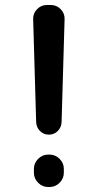

<svg xmlns="http://www.w3.org/2000/svg" viewBox="-20 -750 390 770"><path d="M125 -260 113 -673Q112 -696 128.5 -713Q145 -730 168 -730H184Q207 -730 223.5 -713Q240 -696 239 -673L227 -260Q226 -239 211.5 -224.5Q197 -210 176 -210Q155 -210 140.5 -224.5Q126 -239 125 -260ZM179 -130Q202 -130 219 -113Q236 -96 236 -73V-57Q236 -34 219 -17Q202 0 179 0H173Q150 0 133 -17Q116 -34 116 -57V-73Q116 -96 133 -113Q150 -130 173 -130Z"/></svg>

Font: Rounded Mplus 1c Medium
Style: Regular
Weight: 500
Version: Version 1.059.20150529